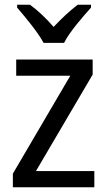

<svg xmlns="http://www.w3.org/2000/svg" viewBox="-20 -786 449 806"><path d="M163 -606H249C271 -651 327 -715 362 -754V-766H306C271 -739 241 -711 205 -673C174 -709 138 -743 106 -766H52V-754C87 -713 139 -651 163 -606ZM376 0V-68H131L369 -473V-536H48V-468H275L34 -57V0Z"/></svg>

Font: Noto Sans Myanmar UI SemiCondensed
Style: Regular
Weight: 400
Width: 4
Designer: Monotype Design Team
Foundry: Monotype Imaging Inc.
Version: Version 2.103